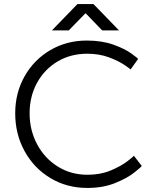

<svg xmlns="http://www.w3.org/2000/svg" viewBox="-20 -915 768 947"><path d="M408 -715Q482 -715 538.5 -695Q595 -675 628 -651Q661 -627 661 -624L624 -572Q624 -574 594 -594.5Q564 -615 516.5 -632.5Q469 -650 410 -650Q328 -650 263.5 -611.5Q199 -573 162.5 -506Q126 -439 126 -356Q126 -273 163 -203.5Q200 -134 265 -93.5Q330 -53 412 -53Q475 -53 525.5 -74Q576 -95 608 -119.5Q640 -144 640 -147L679 -97Q679 -93 643 -64.5Q607 -36 547.5 -12Q488 12 411 12Q309 12 228 -37Q147 -86 101 -170Q55 -254 55 -356Q55 -457 101.5 -539Q148 -621 228.5 -668Q309 -715 408 -715ZM362 -895H441L567 -765H484L403 -849H401L319 -765H236Z"/></svg>

Font: Museo Sans Light
Style: Regular
Weight: 300
Designer: Jos Buivenga
Foundry: Jos Buivenga & Rosetta Type Foundry (extension, remastering)
Version: Version 3.600;PS 1.000;hotconv 1.0.88;makeotf.lib2.5.647800;